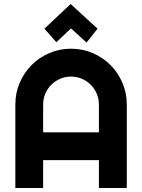

<svg xmlns="http://www.w3.org/2000/svg" viewBox="-20 -945 714 965"><path d="M477.1 -279.8V-419.9Q477.1 -448.7 466.1 -474.4Q455.1 -500 436 -519Q417 -538.1 391.4 -549.1Q365.7 -560.1 336.9 -560.1Q308.1 -560.1 282.5 -549.1Q256.8 -538.1 237.8 -519Q218.8 -500 207.8 -474.4Q196.8 -448.7 196.8 -419.9V-279.8ZM617.2 0H477.1V-140.1H196.8V0H57.1V-419.9Q57.1 -478 79.1 -529.1Q101.1 -580.1 138.9 -618.2Q176.8 -656.2 227.8 -678.2Q278.8 -700.2 336.9 -700.2Q395 -700.2 446 -678.2Q497.1 -656.2 535.2 -618.2Q573.2 -580.1 595.2 -529.1Q617.2 -478 617.2 -419.9ZM203.1 -800.8 335 -924.8 470.2 -800.8 415 -731 336.9 -802.2 263.2 -732.9Z"/></svg>

Font: Righteous
Style: Regular
Weight: 400
Version: Version 1.000